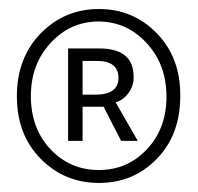

<svg xmlns="http://www.w3.org/2000/svg" viewBox="-20 -732 441 428"><path d="M164.1 -521H192.9Q243.7 -521 244.1 -558.1Q244.1 -596.2 195.8 -596.2H164.1ZM131.8 -418V-624H201.2Q278.3 -624 277.8 -560.1Q278.3 -541 266.6 -524.9Q254.9 -508.8 237.8 -503.9L287.1 -418H250L210.9 -494.1H164.1V-418ZM307.6 -399.4Q351.1 -445.3 351.1 -516.6Q351.1 -587.9 307.1 -635.7Q263.2 -683.6 200.2 -684.1Q136.7 -684.1 92.8 -636.2Q48.8 -588.9 48.8 -517.6Q48.8 -446.3 92.3 -399.4Q136.2 -353 200.2 -353Q264.2 -353 307.6 -399.4ZM17.6 -517.6Q17.6 -603 70.8 -657.7Q124 -711.9 200.7 -711.9Q277.3 -711.9 330.1 -657.2Q382.8 -602.5 381.8 -517.6Q381.8 -431.6 329.6 -377.9Q277.3 -324.2 200.7 -324.2Q124 -324.2 70.8 -377.9Q17.6 -431.6 17.6 -517.6Z"/></svg>

Font: SourceSansPro-Light
Style: Regular
Weight: 300
Designer: Paul D. Hunt
Foundry: Adobe Systems Incorporated
Version: Version 2.020;PS 2.0;hotconv 1.0.86;makeotf.lib2.5.63406